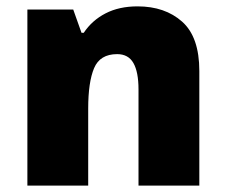

<svg xmlns="http://www.w3.org/2000/svg" viewBox="-20 -583 710 603"><path d="M412 -563Q498 -563 552 -515Q606 -467 606 -360V0H415V-302Q415 -357 399 -385Q383 -413 348 -413Q294 -413 275.5 -369Q257 -325 257 -242V0H66V-553H210L236 -480H243Q269 -519 311.5 -541Q354 -563 412 -563Z"/></svg>

Font: Noto Sans Meetei Mayek Black
Style: Regular
Weight: 900
Designer: Monotype Design Team and Neelakash Kshetrimayum
Foundry: Monotype Imaging Inc.
Version: Version 2.002; ttfautohint (v1.8.4.7-5d5b)